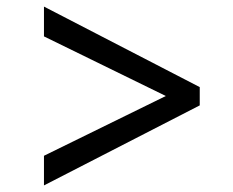

<svg xmlns="http://www.w3.org/2000/svg" viewBox="-20 -591 708 583"><path d="M113.5 -28V-118L483.5 -299.5L113.5 -480.5V-571L586.5 -326.5V-271Z"/></svg>

Font: Merriweather 28pt SemiBold
Style: Regular
Weight: 600
Version: Version 2.100